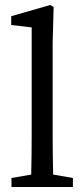

<svg xmlns="http://www.w3.org/2000/svg" viewBox="-20 -749 337 769"><path d="M272 0H25.9V-36.1L105 -49.8Q106.9 -131.8 106.9 -210V-639.2L24.9 -648.9V-684.1L181.2 -729L194.8 -721.2L190.9 -579.1V-210Q190.9 -129.9 192.9 -49.8L272 -36.1Z"/></svg>

Font: SourceSerifPro-Regular
Style: Regular
Weight: 400
Designer: Frank Grießhammer
Foundry: Adobe Systems Incorporated
Version: Version 1.014;PS Version 1.0;hotconv 1.0.73;makeotf.lib2.5.5